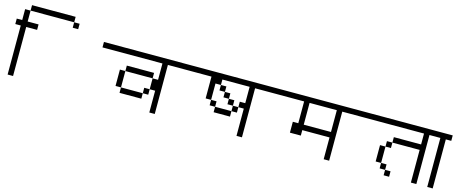

<svg xmlns="http://www.w3.org/2000/svg" viewBox="-1044 -1533 5089 2127"><g transform="rotate(15 1500.0 -469.0)"><path d="M-375 -812.5H-875V-875H-375ZM-1000 -687.5H-937.5V-812.5H-875V-687.5H-750V-625H-875V-62.5H-937.5V-625H-1000ZM-375 -812.5H-312.5V-750H-375Z M1000 -625H750V-62.5H687.5V-312.5H625V-437.5H687.5V-625H0V-687.5H1000ZM250 -437.5H312.5V-250H250ZM312.5 -250H562.5V-187.5H312.5ZM312.5 -500H625V-437.5H312.5ZM562.5 -312.5H625V-250H562.5Z M2000 -625H1750V-62.5H1687.5V-375H1625V-437.5H1687.5V-625H1375V-562.5H1312.5V-375H1250V-625H1000V-687.5H2000ZM1312.5 -375H1375V-312.5H1312.5ZM1375 -312.5H1562.5V-250H1375ZM1375 -562.5H1437.5V-500H1375ZM1437.5 -500H1500V-437.5H1437.5ZM1500 -437.5H1562.5V-375H1500ZM1562.5 -375H1625V-312.5H1562.5Z M3000 -625H2750V-62.5H2687.5V-312.5H2375V-250H2250V-375H2312.5V-625H2000V-687.5H3000ZM2687.5 -375V-625H2375V-375Z M4000 -625H3750V-62.5H3687.5V-437.5H3375V-500H3687.5V-625H3000V-687.5H4000ZM3250 -375H3312.5V-187.5H3250ZM3312.5 -187.5H3375V-125H3312.5ZM3312.5 -437.5H3375V-375H3312.5ZM3375 -125H3437.5V-62.5H3375Z M4000 -625H3937.5V-62.5H3875V-625H3750V-687.5H4000Z"/></g></svg>

Font: 寒蝉点阵体 16px
Style: Regular
Weight: 400
Designer: Designed by Warren2060
Foundry: ChillType
Version: Version 1.000